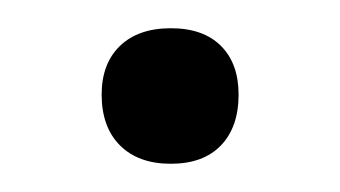

<svg xmlns="http://www.w3.org/2000/svg" viewBox="-20 -303 241 136"><path d="M52 -236Q52 -258 65 -270.5Q78 -283 101 -283Q124 -283 136.5 -270.5Q149 -258 149 -236Q149 -213 136.5 -200Q124 -187 101 -187Q78 -187 65 -200Q52 -213 52 -236Z"/></svg>

Font: Cormorant SC Medium
Style: Regular
Weight: 500
Designer: Christian Thalmann (Catharsis Fonts)
Version: Version 3.000